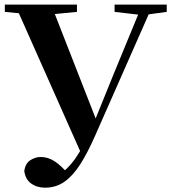

<svg xmlns="http://www.w3.org/2000/svg" viewBox="-20 -761 770 858"><path d="M88.5 2.9Q93.5 -31.2 115.9 -45.4Q138.4 -59.5 161.8 -59.5Q194.7 -59.5 223.8 -40.4Q252.9 -21.4 286.3 17.4L242.6 49.7L234.5 27.2Q282.1 -3.5 317.1 -53.4Q352 -103.4 379.5 -170.6H382.7L489.1 -433.1L615.8 -740.5H663.6L403.4 -150.8Q371 -77.4 338.4 -26.5Q305.8 24.4 268.1 51.1Q230.4 77.7 181.1 77.7Q145.1 77.7 119.2 59Q93.2 40.3 88.5 2.9ZM1.6 -707.9V-740.5H323.9V-707.9L182.3 -694.2H142.6ZM492 -707.9V-740.5H725.1V-707.9L630.7 -694.9H604.4ZM344.4 -71.4 47.1 -740.5H208.5L412.7 -218.3Z"/></svg>

Font: Noto Serif HK
Style: Regular
Weight: 200
Designer: Ryoko NISHIZUKA 西塚涼子 (kana & ideographs); Frank Grießhammer (Latin, Greek & Cyrillic); Wenlong ZHANG 张文龙 (bopomofo); San
Foundry: Adobe
Version: Version 2.001;hotconv 1.1.0;makeotfexe 2.6.0